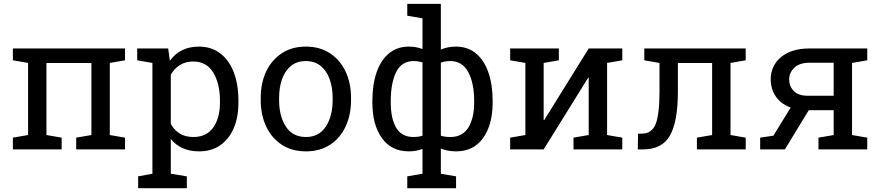

<svg xmlns="http://www.w3.org/2000/svg" viewBox="-20 -782 4603 1005"><path d="M47.4 0V-61.5L127 -75.2V-452.6L47.4 -466.3V-528.3H634.3V-466.3L554.7 -452.6V-75.2L634.3 -61.5V0H378.9V-61.5L458.5 -75.2V-452.1H223.1V-75.2L302.7 -61.5V0Z M703.1 203.1V141.1L777.8 127.4V-452.6L698.2 -466.3V-528.3H860.4L869.1 -463.9Q923.3 -538.1 1021 -538.1Q1086.4 -538.1 1132.8 -502.7Q1179.2 -467.3 1203.6 -403.6Q1228 -339.8 1228 -254.4V-244.1Q1228 -168 1203.4 -110.8Q1178.7 -53.7 1132.8 -21.7Q1086.9 10.3 1022.5 10.3Q926.3 10.3 874 -54.7V127.4L958 141.1V203.1ZM992.7 -64.9Q1061 -64.9 1096.2 -114.7Q1131.3 -164.6 1131.3 -244.1V-254.4Q1131.3 -344.7 1096.2 -402.3Q1061 -460 991.7 -460Q950.7 -460 921.4 -441.4Q892.1 -422.9 874 -390.6V-133.3Q892.1 -100.6 921.1 -82.8Q950.2 -64.9 992.7 -64.9Z M1581.5 10.3Q1508.3 10.3 1455.3 -24.2Q1402.3 -58.6 1373.5 -119.4Q1344.7 -180.2 1344.7 -258.3V-269Q1344.7 -347.2 1373.5 -408Q1402.3 -468.8 1455.3 -503.4Q1508.3 -538.1 1580.6 -538.1Q1653.8 -538.1 1706.8 -503.4Q1759.8 -468.8 1788.6 -408.2Q1817.4 -347.7 1817.4 -269V-258.3Q1817.4 -179.7 1788.6 -118.9Q1759.8 -58.1 1707 -23.9Q1654.3 10.3 1581.5 10.3ZM1581.5 -64.9Q1649.9 -64.9 1685.5 -119.6Q1721.2 -174.3 1721.2 -258.3V-269Q1721.2 -324.7 1705.3 -368.4Q1689.5 -412.1 1658.2 -437.3Q1627 -462.4 1580.6 -462.4Q1534.7 -462.4 1503.4 -437.3Q1472.2 -412.1 1456.5 -368.4Q1440.9 -324.7 1440.9 -269V-258.3Q1440.9 -174.3 1476.3 -119.6Q1511.7 -64.9 1581.5 -64.9Z M2111.8 203.1V141.1L2191.4 127.4V-2.4Q2175.8 3.4 2158 6.8Q2140.1 10.3 2120.1 10.3Q2028.8 10.3 1979 -59.3Q1929.2 -128.9 1929.2 -244.1V-254.4Q1929.2 -339.8 1951.4 -403.8Q1973.6 -467.8 2016.4 -502.9Q2059.1 -538.1 2121.1 -538.1Q2140.6 -538.1 2158.2 -534.7Q2175.8 -531.2 2191.4 -525.4V-686L2111.8 -699.7V-761.7H2287.6V-522.5Q2304.2 -529.8 2323.7 -533.9Q2343.3 -538.1 2366.2 -538.1Q2427.7 -538.1 2470.7 -502.9Q2513.7 -467.8 2536.1 -403.8Q2558.6 -339.8 2558.6 -254.4V-244.1Q2558.6 -128.9 2508.5 -59.3Q2458.5 10.3 2367.2 10.3Q2344.2 10.3 2324.2 6.3Q2304.2 2.4 2287.6 -4.4V127.4L2367.2 141.1V203.1ZM2144.5 -64.9Q2171.9 -64.9 2191.4 -71.8V-455.6Q2181.6 -458.5 2170.2 -460.4Q2158.7 -462.4 2145.5 -462.4Q2082 -462.4 2053.7 -404.8Q2025.4 -347.2 2025.4 -254.4V-244.1Q2025.4 -162.6 2053.5 -113.8Q2081.5 -64.9 2144.5 -64.9ZM2337.9 -64.9Q2400.9 -64.9 2431.4 -114.3Q2461.9 -163.6 2461.9 -244.1V-254.4Q2461.9 -346.2 2431.2 -404.3Q2400.4 -462.4 2336.9 -462.4Q2309.6 -462.4 2287.6 -454.1V-71.8Q2307.1 -64.9 2337.9 -64.9Z M2650.4 0V-61.5L2730 -75.2V-452.6L2650.4 -466.3V-528.3H2905.3V-466.3L2825.7 -452.6V-154.3L2828.6 -153.3L3061.5 -528.3H3237.3V-466.3L3157.7 -452.6V-75.2L3237.3 -61.5V0H2981.9V-61.5L3061.5 -75.2V-374L3058.6 -375L2825.7 0Z M3318.4 0 3319.8 -82 3339.8 -82.5Q3391.6 -82.5 3411.9 -132.8Q3432.1 -183.1 3432.1 -302.7V-452.6L3352.5 -466.3V-528.3H3883.3V-466.3L3803.7 -452.6V-75.2L3883.3 -61.5V0H3627.9V-61.5L3707.5 -75.2V-452.1H3528.3V-302.7Q3528.3 -146.5 3487.1 -73.2Q3445.8 0 3345.7 0Z M3959 0V-61.5L4028.3 -71.8L4118.7 -219.2Q4068.4 -237.3 4041.3 -276.4Q4014.2 -315.4 4014.2 -366.7Q4014.2 -438 4068.4 -483.2Q4122.6 -528.3 4216.8 -528.3H4519.5V-466.3L4439.9 -452.6V-75.2L4519.5 -61.5V0H4264.2V-61.5L4343.8 -75.2V-205.1H4213.4L4088.4 0ZM4207 -280.8H4343.8V-453.6H4216.8Q4164.6 -453.6 4137.7 -427.5Q4110.8 -401.4 4110.8 -365.7Q4110.8 -330.6 4135 -305.7Q4159.2 -280.8 4207 -280.8Z"/></svg>

Font: Roboto Slab
Style: Regular
Weight: 400
Designer: Google
Version: Version 2.000; ttfautohint (v1.8.1.43-b0c9)